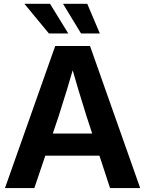

<svg xmlns="http://www.w3.org/2000/svg" viewBox="-20 -963 743 983"><path d="M5.4 0 262.7 -727.5H440.9L697.8 0H543.5L422.9 -368.2Q402.3 -433.6 380.9 -504.6Q359.4 -575.7 333 -668.9H371.6Q344.7 -575.7 323 -504.6Q301.3 -433.6 280.3 -368.2L155.8 0ZM163.6 -166V-279.3H540V-166ZM395 -791.5 302.7 -943.4H426.8L491.2 -791.5ZM230.5 -791.5 105 -943.4H236.3L329.6 -791.5Z"/></svg>

Font: Inter Cardless Display
Style: Bold
Weight: 700
Designer: Rasmus Andersson
Foundry: rsms
Version: Version 4.001;git-9221beed3